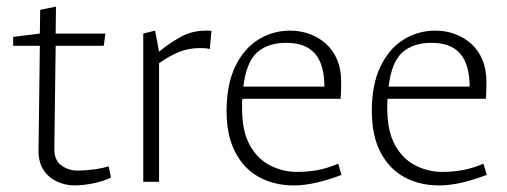

<svg xmlns="http://www.w3.org/2000/svg" viewBox="-20 -552 1539 583"><path d="M206 11Q177 11 151.5 -1.5Q126 -14 111.5 -37Q97 -60 97 -93L101 -413H20V-440L101 -450L102 -522L150 -532L149 -450H300L295 -413H149L145 -103Q144 -66 166 -50Q188 -34 216 -34Q238 -34 264.5 -37.5Q291 -41 310 -47L317 -13Q293 -1 262 5Q231 11 206 11Z M415 0V-450L451 -459L463 -395Q490 -418 526 -438.5Q562 -459 605 -459Q609 -459 612.5 -459Q616 -459 622 -458L617 -403Q610 -405 603 -405.5Q596 -406 586 -406Q552 -406 522 -393.5Q492 -381 463 -360V0Z M872 11Q813 11 767 -14Q721 -39 694.5 -89.5Q668 -140 668 -215Q668 -295 694 -349.5Q720 -404 764 -431.5Q808 -459 861 -459Q893 -459 921 -448.5Q949 -438 970.5 -418.5Q992 -399 1004 -370Q1016 -341 1016 -304Q1016 -289 1015.5 -274.5Q1015 -260 1014 -252H716Q715 -245 715 -238Q715 -231 715 -223Q715 -153 739 -110.5Q763 -68 801.5 -49Q840 -30 882 -30Q914 -30 944 -35.5Q974 -41 1007 -55L1017 -21Q981 -7 943.5 2Q906 11 872 11ZM719 -289H965Q965 -356 936.5 -389Q908 -422 849 -422Q794 -422 761 -393Q728 -364 719 -289Z M1313 11Q1254 11 1208 -14Q1162 -39 1135.5 -89.5Q1109 -140 1109 -215Q1109 -295 1135 -349.5Q1161 -404 1205 -431.5Q1249 -459 1302 -459Q1334 -459 1362 -448.5Q1390 -438 1411.5 -418.5Q1433 -399 1445 -370Q1457 -341 1457 -304Q1457 -289 1456.5 -274.5Q1456 -260 1455 -252H1157Q1156 -245 1156 -238Q1156 -231 1156 -223Q1156 -153 1180 -110.5Q1204 -68 1242.5 -49Q1281 -30 1323 -30Q1355 -30 1385 -35.5Q1415 -41 1448 -55L1458 -21Q1422 -7 1384.5 2Q1347 11 1313 11ZM1160 -289H1406Q1406 -356 1377.5 -389Q1349 -422 1290 -422Q1235 -422 1202 -393Q1169 -364 1160 -289Z"/></svg>

Font: Ancizar Sans Thin
Style: Regular
Weight: 100
Designer: Cesar Puertas, Viviana Monsalve, Julian Moncada, Julian Prieto, Jose Castro, Mariel Hernandez, Felipe Aragon, Sara Alarc
Version: Version 8.100